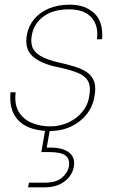

<svg xmlns="http://www.w3.org/2000/svg" viewBox="-20 -549 498 822"><path d="M192 12Q139 12 99.5 -5.5Q60 -23 40 -59.5Q20 -96 25 -154H47Q41 -102 60.5 -70Q80 -38 116 -23Q152 -8 195 -8Q237 -8 272.5 -24.5Q308 -41 331.5 -69Q355 -97 361 -131Q370 -176 358 -199.5Q346 -223 315.5 -236Q285 -249 235 -260Q193 -268 164 -280.5Q135 -293 118 -309.5Q101 -326 95.5 -348Q90 -370 95 -399Q102 -438 126 -467Q150 -496 189 -512.5Q228 -529 279 -529Q345 -529 384 -492Q423 -455 417 -381H395Q403 -438 372 -473.5Q341 -509 276 -509Q206 -509 165 -477.5Q124 -446 116 -397Q111 -371 118 -349Q125 -327 152.5 -310Q180 -293 234 -281Q270 -273 300.5 -263.5Q331 -254 352.5 -239.5Q374 -225 383 -200Q392 -175 384 -134Q377 -92 350.5 -59Q324 -26 283.5 -7Q243 12 192 12ZM100 253 104 233H172Q220 233 245 212Q270 191 275 163Q280 133 261 117.5Q242 102 190 102H157L176 -7H196L180 83Q225 81 252 91Q279 101 290 120Q301 139 296 165Q292 189 276 209Q260 229 234 241Q208 253 172 253Z"/></svg>

Font: DM Sans 11pt Thin
Style: Italic
Weight: 250
Italic angle: -10°
Version: Version 4.004;gftools[0.9.30]